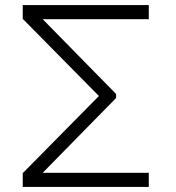

<svg xmlns="http://www.w3.org/2000/svg" viewBox="-20 -740 695 760"><path d="M439.5 -368V-352L149 -56H569V0H70V-54.5L371.5 -360L70 -665.5V-720H569V-664H149Z"/></svg>

Font: Vela Sans Light
Style: Regular
Weight: 300
Designer: Principal design: Mikhail Sharanda - project Manrope.
Design modification: Ravid Balaliev
Foundry: Mikhail Sharanda
Version: Version 1.001